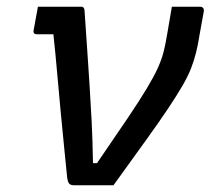

<svg xmlns="http://www.w3.org/2000/svg" viewBox="-20 -552 640 572"><path d="M139 -450H125Q114 -450 107.5 -450Q101 -450 89 -450Q84 -450 81.5 -453Q79 -456 80 -461Q83 -479 86.5 -496.5Q90 -514 93 -532Q116 -532 136.5 -532Q157 -532 178 -532Q199 -532 222 -532Q227 -532 229.5 -528.5Q232 -525 232 -518Q236 -461 239.5 -408.5Q243 -356 246.5 -303Q250 -250 253 -191.5Q256 -133 257 -66H269Q324 -146 360 -199.5Q396 -253 417 -288Q438 -323 449.5 -348Q461 -373 467 -396Q473 -419 478 -450Q481 -467 484 -485Q487 -503 490 -520L492 -532Q513 -532 533.5 -532Q554 -532 575 -532Q580 -532 582.5 -530.5Q585 -529 586.5 -526Q588 -523 587 -517L575 -451Q570 -419 564 -395Q558 -371 549 -348Q540 -325 523.5 -296.5Q507 -268 481 -229Q455 -190 415 -134.5Q375 -79 318 0Q287 0 258 0Q229 0 202 0Q191 0 186.5 -4.5Q182 -9 180 -24Q176 -63 171 -114Q166 -165 160.5 -222Q155 -279 150 -337.5Q145 -396 139 -450Z"/></svg>

Font: RecMonoLinear Nerd Font Mono
Style: Italic
Weight: 400
Italic angle: -10°
Monospace: yes
Version: Version 1.085; ttfautohint (v1.8.4.7-5d5b);Nerd Fonts 3.2.1